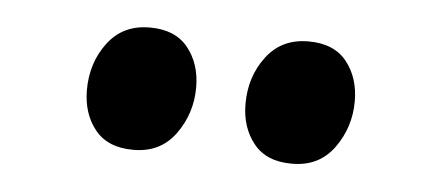

<svg xmlns="http://www.w3.org/2000/svg" viewBox="-28 -799 558 243"><g transform="rotate(5 251.5 -678.0)"><path d="M146.5 -600Q114.5 -600 98.2 -620.2Q82 -640.5 82 -670.5Q82 -705 101.2 -730.5Q120.5 -756 154 -756H155Q187 -756 203.2 -735.8Q219.5 -715.5 219.5 -685.5Q219.5 -652.5 200.5 -626.2Q181.5 -600 147.5 -600ZM348 -600Q316 -600 299.8 -620.2Q283.5 -640.5 283.5 -670.5Q283.5 -705 302.8 -730.5Q322 -756 356 -756H356.5Q388.5 -756 404.8 -735.8Q421 -715.5 421 -685.5Q421 -652.5 402 -626.2Q383 -600 349 -600Z"/></g></svg>

Font: Merriweather 96pt
Style: Bold
Weight: 700
Version: Version 2.100